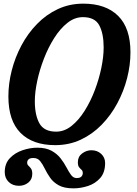

<svg xmlns="http://www.w3.org/2000/svg" viewBox="-20 -783 752 1053"><path d="M26 -254Q26 -324 44.2 -396Q62.5 -468 97.5 -533.8Q132.5 -599.5 182.8 -651.2Q233 -703 297 -733Q361 -763 437 -763Q560 -763 627.8 -696Q695.5 -629 695.5 -496Q695.5 -426 677 -354Q658.5 -282 623.2 -216.2Q588 -150.5 537.5 -98.8Q487 -47 423 -17Q359 13 282.5 13Q159.5 13 92.8 -54Q26 -121 26 -254ZM171 -228Q171 -151 196.5 -106Q222 -61 288 -61Q333 -61 372.5 -92.5Q412 -124 444.5 -175.8Q477 -227.5 500.2 -289Q523.5 -350.5 536 -411.8Q548.5 -473 548.5 -522.5Q548.5 -599 524.5 -644Q500.5 -689 434.5 -689Q389.5 -689 349.8 -657.5Q310 -626 277.2 -574.2Q244.5 -522.5 220.8 -461Q197 -399.5 184 -338.2Q171 -277 171 -228ZM6 161Q6 114 34 84.5Q62 55 103.5 41Q145 27 184.5 27Q232 27 262.5 43.8Q293 60.5 312.2 85.2Q331.5 110 344.5 135Q357.5 160 370 176.8Q382.5 193.5 400 193.5Q419.5 193.5 426.8 185Q434 176.5 434 166.5Q434 154 427.2 148.2Q420.5 142.5 413.8 134.2Q407 126 407 106.5Q407 76 430.5 58.5Q454 41 481 41Q513.5 41 535 61Q556.5 81 556.5 111Q556.5 163 529.5 193.5Q502.5 224 462.5 237Q422.5 250 383 250Q332 250 302 233.2Q272 216.5 254.8 191.5Q237.5 166.5 225.5 141.8Q213.5 117 200 100.2Q186.5 83.5 163 83.5Q144 83.5 136.5 91Q129 98.5 129 108.5Q129 119.5 136 125.8Q143 132 150 141.5Q157 151 157 170.5Q157 201 135.2 218.5Q113.5 236 84 236Q49.5 236 27.8 215Q6 194 6 161Z"/></svg>

Font: Besley* Narrow Semi
Style: Italic
Weight: 600
Width: 4
Italic angle: -13°
Designer: Owen Earl
Foundry: indestructible type*
Version: Version 3.000; ttfautohint (v1.8.3)